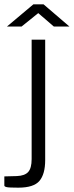

<svg xmlns="http://www.w3.org/2000/svg" viewBox="-47 -700 340 886"><path d="M161.5 38.5Q161.5 103.5 135 134.8Q108.5 166 37.5 166Q-5.5 166 -16.2 163.5Q-27 161 -27 156V114L31 112.5Q67.5 111 83.2 93.5Q99 76 99 34V-517H161.5ZM201.5 -577.5 129.5 -639.5 52.5 -577.5H-15L107 -680H154L273.5 -577.5Z"/></svg>

Font: Public Sans ExtraLight
Style: Regular
Weight: 250
Designer: The Public Sans Project Authors: Dan O. Williams and USWDS (Libre Franklin designed by Pablo Impallari and Rodrigo Fuenz
Version: Version 1.007